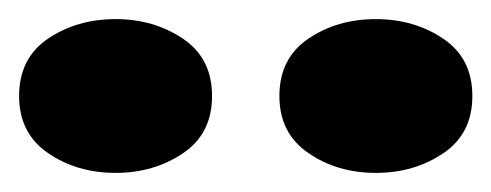

<svg xmlns="http://www.w3.org/2000/svg" viewBox="-20 -770 514 201"><path d="M101 -589Q60.5 -589 30.2 -609.8Q0 -630.5 0 -669.5Q0 -709 30.2 -729.5Q60.5 -750 101 -750Q141 -750 171.5 -729.5Q202 -709 202 -669.5Q202 -630 171.5 -609.5Q141 -589 101 -589ZM373.5 -589Q333 -589 302.8 -609.8Q272.5 -630.5 272.5 -669.5Q272.5 -709 302.8 -729.5Q333 -750 373.5 -750Q413.5 -750 444 -729.5Q474.5 -709 474.5 -669.5Q474.5 -630 444 -609.5Q413.5 -589 373.5 -589Z"/></svg>

Font: Epilogue Black
Style: Regular
Weight: 900
Designer: Tyler Finck
Foundry: Etcetera Type Co
Version: Version 2.111; ttfautohint (v1.8.3)